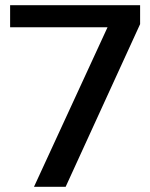

<svg xmlns="http://www.w3.org/2000/svg" viewBox="-20 -720 579 740"><path d="M424 -679 479 -615H19V-700H520V-627L233 0H111Z"/></svg>

Font: Pathway Extreme 72pt SemiBold
Style: Regular
Weight: 600
Designer: Eduardo Rodriguez Tunni
Foundry: Eduardo Rodriguez Tunni
Version: Version 1.001;gftools[0.9.26]